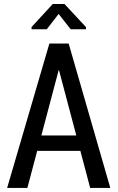

<svg xmlns="http://www.w3.org/2000/svg" viewBox="-20 -925 579 945"><path d="M375.5 -182.6H163.1L114.7 0H15.1L223.1 -710.9H317.9L522.9 0H423.8ZM183.6 -258.3H355.5L270.5 -579.1H268.6ZM403.3 -791.5V-780.8H328.1L268.6 -856.4L210 -780.8H135.3V-792L239.7 -905.3H297.4Z"/></svg>

Font: Franco
Style: Regular
Weight: 400
Designer: Google
Version: Version 1.200311; 2013